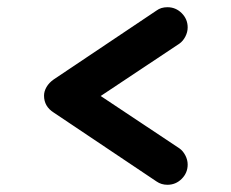

<svg xmlns="http://www.w3.org/2000/svg" viewBox="-20 -604 640 532"><path d="M129 -292Q102 -309 102 -339Q102 -351 109 -363Q116 -375 129 -384L414 -575Q426 -584 444 -584Q467 -584 483.5 -567.5Q500 -551 500 -528Q500 -515 493.5 -502.5Q487 -490 477 -483L259 -338L477 -193Q487 -186 493.5 -173.5Q500 -161 500 -148Q500 -125 483.5 -108.5Q467 -92 444 -92Q427 -92 414 -101Z"/></svg>

Font: Tsukimi Rounded
Style: Bold
Weight: 700
Designer: Takashi Funayama
Foundry: Takashi Funayama
Version: Version 1.032; ttfautohint (v1.8.3)